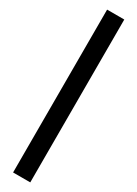

<svg xmlns="http://www.w3.org/2000/svg" viewBox="-274 -813 761 1065"><g transform="rotate(30 107.0 -280.5)"><path d="M52 241V-802H162V241Z"/></g></svg>

Font: Menbere
Style: Regular
Weight: 400
Designer: Aleme Tadesse
Foundry: Sorkin Type Co
Version: Version 1.000